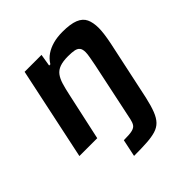

<svg xmlns="http://www.w3.org/2000/svg" viewBox="-193 -657 996 996"><g transform="rotate(-45 305.5 -159.0)"><path d="M225 200 245 105Q289 105 308 100Q327 95 334.5 83Q342 71 346 52L415 -275Q420 -301 424 -323Q428 -345 428 -358Q428 -380 419.5 -390.5Q411 -401 394 -404.5Q377 -408 348 -408Q311 -408 287.5 -399.5Q264 -391 250.5 -373Q237 -355 228.5 -327Q220 -299 212 -261L155 0H24L132 -510H256L245 -443H254Q270 -469 293.5 -485Q317 -501 348 -509.5Q379 -518 417 -518Q475 -518 507.5 -505Q540 -492 552.5 -465.5Q565 -439 565 -398Q565 -380 561.5 -353.5Q558 -327 552 -298L482 30Q471 79 458.5 111Q446 143 428.5 161Q411 179 384.5 187Q358 195 319 197.5Q280 200 225 200Z"/></g></svg>

Font: Saira Thin SemiBold
Style: Italic
Weight: 600
Italic angle: -12°
Version: Version 1.101